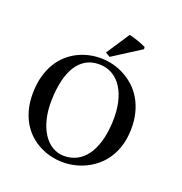

<svg xmlns="http://www.w3.org/2000/svg" viewBox="-214 -1103 1200 1267"><g transform="rotate(30 385.5 -469.5)"><path d="M535.2 -912.6 363.3 -754.9 328.6 -768.1 406.2 -947.3Q437.5 -945.3 468.3 -940.4Q499 -935.5 530.8 -927.2ZM726.6 -407.2Q735.8 -346.2 729.2 -293.7Q722.7 -241.2 703.9 -197.8Q685.1 -154.3 656 -119.9Q627 -85.4 591.8 -60.3Q556.6 -35.2 517.1 -19.3Q477.5 -3.4 437.5 2.9Q397.9 9.3 356.2 6.8Q314.5 4.4 274.2 -8.3Q233.9 -21 196.8 -44.2Q159.7 -67.4 129.2 -102.8Q98.6 -138.2 76.7 -186Q54.7 -233.9 44.4 -295.4Q33.7 -361.3 39.1 -416.5Q44.4 -471.7 62 -516.6Q79.6 -561.5 107.4 -596.4Q135.3 -631.3 169.7 -656.5Q204.1 -681.6 243.2 -697.3Q282.2 -712.9 321.8 -719.7Q361.8 -726.1 404.5 -723.4Q447.3 -720.7 489 -707.3Q530.8 -693.8 569.3 -669.7Q607.9 -645.5 639.6 -608.6Q671.4 -571.8 694.1 -521.7Q716.8 -471.7 726.6 -407.2ZM429.2 -38.1Q476.1 -46.4 511.7 -73Q547.4 -99.6 569.3 -143.6Q591.3 -187.5 598.6 -248.8Q606 -310.1 596.2 -387.7Q586.4 -464.8 562.3 -523.2Q538.1 -581.5 502.9 -619.1Q467.8 -656.7 423.6 -672.1Q379.4 -687.5 329.6 -678.7Q276.9 -669.4 241.9 -639.4Q207 -609.4 188.5 -562.5Q169.9 -515.6 166.7 -454.1Q163.6 -392.6 174.3 -319.8Q185.1 -247.1 209.7 -190.9Q234.4 -134.8 268.6 -98.1Q302.7 -61.5 344 -45.9Q385.3 -30.3 429.2 -38.1Z"/></g></svg>

Font: VarendraSemibold
Style: Regular
Weight: 600
Designer: Jacob Thomas
Foundry: Bangla Type Foundry
Version: Version 1.008